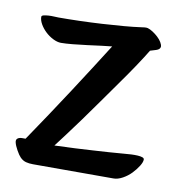

<svg xmlns="http://www.w3.org/2000/svg" viewBox="-60 -467 537 571"><g transform="rotate(10 208.5 -181.5)"><path d="M41 -23Q68 -63 96.5 -105.5Q125 -148 151.5 -189Q178 -230 202.5 -268Q227 -306 247 -338Q236 -337 216 -334.5Q196 -332 173.5 -329Q151 -326 129.5 -324Q108 -322 95 -322Q84 -322 71 -328.5Q58 -335 47.5 -345Q37 -355 30.5 -366.5Q24 -378 24 -388Q24 -392 30.5 -393.5Q37 -395 45 -395.5Q53 -396 61.5 -395.5Q70 -395 75 -395Q104 -395 138.5 -396Q173 -397 206.5 -399Q240 -401 270 -403.5Q300 -406 321 -409Q327 -410 332.5 -410.5Q338 -411 342 -410Q349 -408 357.5 -402.5Q366 -397 373.5 -390Q381 -383 385.5 -375.5Q390 -368 390 -362Q389 -354 378 -350.5Q367 -347 360 -345Q348 -325 329 -296.5Q310 -268 287.5 -236.5Q265 -205 241.5 -171.5Q218 -138 196.5 -108.5Q175 -79 157 -55Q139 -31 129 -18Q163 -19 191 -20.5Q219 -22 244 -23.5Q269 -25 292 -26.5Q315 -28 338 -30Q348 -31 358.5 -31.5Q369 -32 378 -31.5Q387 -31 392.5 -29Q398 -27 398 -23Q398 -15 390.5 -3Q383 9 372 20.5Q361 32 346.5 40Q332 48 319 48H76Q64 48 54.5 45.5Q45 43 37 35Q31 29 23.5 15.5Q16 2 14 -7Q12 -15 17 -19Q22 -23 31 -23Z"/></g></svg>

Font: BM YEONSUNG
Style: Regular
Weight: 400
Designer: Bongjin Kim; Myungsoo Han; Jaehyun Keum; Jihee Min; Dokyung Lee; Chorong Kim; Jooyeon Kang; Sang-a Kim;
Foundry: Sandoll Communications Inc.
Version: Version 1.000;PS 1;hotconv 16.6.51;makeotf.lib2.5.65220